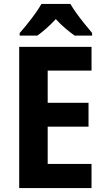

<svg xmlns="http://www.w3.org/2000/svg" viewBox="-20 -951 534 971"><path d="M442.9 0H77.1V-713.9H442.9V-593.8H221.2V-431.2H427.7V-310.5H221.2V-122.1H442.9ZM335.9 -931.2Q348.6 -909.2 367.4 -883.1Q386.2 -856.9 407 -831.3Q427.7 -805.7 445.8 -784.2V-771H357.4Q335.4 -786.6 310.5 -807.6Q285.6 -828.6 262.2 -854.5Q238.3 -828.6 213.9 -807.1Q189.5 -785.6 168.9 -771H79.6V-784.2Q96.7 -803.2 117.9 -829.6Q139.2 -856 158.7 -883.3Q178.2 -910.6 189.5 -931.2Z"/></svg>

Font: Open Sans SemiCondensed
Style: Bold
Weight: 700
Width: 4
Designer: Monotype Design Team
Foundry: Monotype Imaging Inc.
Version: Version 3.003